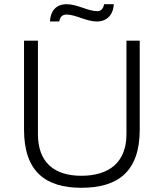

<svg xmlns="http://www.w3.org/2000/svg" viewBox="-20 -879 778 911"><path d="M217 -777H261C264 -794 272 -810 296 -810C338 -810 391 -777 439 -777C491 -777 518 -813 520 -859H474C471 -843 463 -826 441 -826C398 -826 347 -859 296 -859C243 -859 219 -823 217 -777ZM366 12C540 12 643 -65 643 -264V-686H580V-242C580 -110 499 -45 366 -45C236 -45 160 -110 160 -242V-686H94V-264C94 -65 196 12 366 12Z"/></svg>

Font: Archivo ExtraLight
Style: Regular
Weight: 200
Designer: Hector Gatti
Foundry: Omnibus-Type
Version: Version 2.001